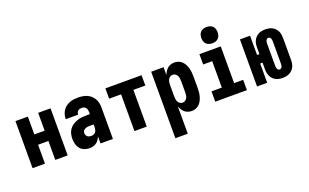

<svg xmlns="http://www.w3.org/2000/svg" viewBox="-102 -1269 3204 1994"><g transform="rotate(-20 1500.0 -272.5)"><path d="M56 0V-520H193V-323H307V-520H444V0H307V-209H193V0Z M685 8Q656 8 628 -2.5Q600 -13 581.5 -35.5Q563 -58 555.5 -87Q548 -116 548 -145Q548 -172 554.5 -198.5Q561 -225 576.5 -247Q592 -269 615 -284.5Q638 -300 663.5 -309Q689 -318 715.5 -321Q742 -324 769 -324H807V-347Q807 -360 804 -372.5Q801 -385 793.5 -394.5Q786 -404 774 -409Q762 -414 749 -414Q738 -414 727 -411Q716 -408 707.5 -401Q699 -394 695 -383.5Q691 -373 691 -362V-360H554V-366Q554 -389 561 -412.5Q568 -436 581 -455.5Q594 -475 613.5 -489.5Q633 -504 655.5 -513Q678 -522 701.5 -525Q725 -528 749 -528Q774 -528 799 -524Q824 -520 847.5 -510Q871 -500 890 -483Q909 -466 921.5 -444Q934 -422 939 -397Q944 -372 944 -347V0H807V-78Q800 -60 788.5 -43Q777 -26 761 -14.5Q745 -3 725 2.5Q705 8 685 8ZM746 -106Q759 -106 772 -111.5Q785 -117 793 -128Q801 -139 804 -152.5Q807 -166 807 -180V-210H769Q760 -210 750.5 -209.5Q741 -209 732 -207Q723 -205 714.5 -201Q706 -197 699 -191Q692 -185 688.5 -176Q685 -167 685 -158Q685 -147 689.5 -136Q694 -125 703 -118Q712 -111 723 -108.5Q734 -106 746 -106Z M1182 0V-406H1050V-520H1450V-406H1318V0Z M1556 215V-520H1693V-432Q1700 -452 1711 -470Q1722 -488 1737.5 -501.5Q1753 -515 1773.5 -521.5Q1794 -528 1814 -528Q1838 -528 1860 -519.5Q1882 -511 1898.5 -494.5Q1915 -478 1925.5 -456.5Q1936 -435 1942 -412.5Q1948 -390 1950 -366.5Q1952 -343 1952 -320V-200Q1952 -177 1950 -153.5Q1948 -130 1942 -107.5Q1936 -85 1925.5 -63.5Q1915 -42 1898.5 -25.5Q1882 -9 1860 -0.5Q1838 8 1814 8Q1794 8 1773.5 1.5Q1753 -5 1737.5 -18.5Q1722 -32 1711 -50Q1700 -68 1693 -88V215ZM1754 -106Q1770 -106 1783.5 -115Q1797 -124 1804 -138.5Q1811 -153 1813 -168.5Q1815 -184 1815 -200V-320Q1815 -336 1813 -351.5Q1811 -367 1804 -381.5Q1797 -396 1783.5 -405Q1770 -414 1754 -414Q1738 -414 1724.5 -405Q1711 -396 1704 -381.5Q1697 -367 1695 -351.5Q1693 -336 1693 -320V-200Q1693 -184 1695 -168.5Q1697 -153 1704 -138.5Q1711 -124 1724.5 -115Q1738 -106 1754 -106Z M2075 0V-114H2189V-406H2089V-520H2325V-114H2425V0ZM2255 -580Q2237 -580 2219 -585.5Q2201 -591 2188.5 -603.5Q2176 -616 2170.5 -634Q2165 -652 2165 -670Q2165 -688 2170.5 -706Q2176 -724 2188.5 -736.5Q2201 -749 2219 -754.5Q2237 -760 2255 -760Q2273 -760 2291 -754.5Q2309 -749 2321.5 -736.5Q2334 -724 2339.5 -706Q2345 -688 2345 -670Q2345 -652 2339.5 -634Q2334 -616 2321.5 -603.5Q2309 -591 2291 -585.5Q2273 -580 2255 -580Z M2819 8Q2799 8 2779.5 4.5Q2760 1 2743 -8Q2726 -17 2712 -31.5Q2698 -46 2689.5 -64Q2681 -82 2678 -101Q2675 -120 2675 -140V-213H2649V0H2537V-520H2649V-307H2675V-380Q2675 -400 2678 -419Q2681 -438 2689.5 -456Q2698 -474 2712 -488.5Q2726 -503 2743 -512Q2760 -521 2779.5 -524.5Q2799 -528 2819 -528Q2839 -528 2858 -524.5Q2877 -521 2894.5 -512Q2912 -503 2926 -488.5Q2940 -474 2948.5 -456Q2957 -438 2960 -419Q2963 -400 2963 -380V-140Q2963 -120 2960 -101Q2957 -82 2948.5 -64Q2940 -46 2926 -31.5Q2912 -17 2894.5 -8Q2877 1 2858 4.5Q2839 8 2819 8ZM2819 -85Q2828 -85 2835 -91Q2842 -97 2845.5 -105Q2849 -113 2850 -122Q2851 -131 2851 -140V-380Q2851 -389 2850 -398Q2849 -407 2845.5 -415Q2842 -423 2835 -429Q2828 -435 2819 -435Q2810 -435 2803 -429Q2796 -423 2792.5 -415Q2789 -407 2788 -398Q2787 -389 2787 -380V-140Q2787 -131 2788 -122Q2789 -113 2792.5 -105Q2796 -97 2803 -91Q2810 -85 2819 -85Z"/></g></svg>

Font: Iosevka Heavy
Style: Regular
Weight: 900
Monospace: yes
Designer: Belleve Invis
Foundry: Belleve Invis
Version: Version 32.5.0; ttfautohint (v1.8.4)